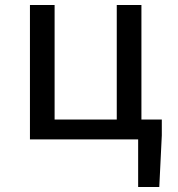

<svg xmlns="http://www.w3.org/2000/svg" viewBox="-20 -554 706 763"><path d="M529 0H99V-534H197V-79H444V-534H542V-79H623V-16L613 189H529Z"/></svg>

Font: Nebula Sans Medium
Style: Regular
Weight: 500
Designer: Paul D. Hunt for Adobe (as Source Sans)
Foundry: Nebula Entertainment & Broadcasting LLC
Version: Version 1.010